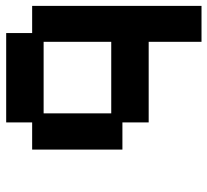

<svg xmlns="http://www.w3.org/2000/svg" viewBox="-46 -630 687 636"><g transform="rotate(90 298.0 -312.5)"><path d="M90 11V-75H0V-636H119V-461H386V-374H476V-75H386V11ZM119 -113H356V-337H119Z"/></g></svg>

Font: Pixelify Sans SemiBold
Style: Regular
Weight: 600
Designer: Stefie Justprince
Foundry: Typecalism Foundryline
Version: Version 1.000